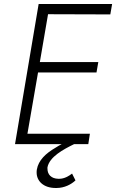

<svg xmlns="http://www.w3.org/2000/svg" viewBox="-20 -720 580 959"><path d="M173 -700 55 0H288C278 5 268 11 257 18C209 46 172 80 164 127C163 132 163 137 163 142C163 184 197 219 258 219C260 219 261 219 262 219C302 219 336 201 357 181L340 147C323 160 301 173 276 173C274 173 273 173 271 173C236 172 217 152 217 122C217 120 217 118 217 116C227 63 297 26 350 0H421L429 -52H117L170 -358H462L471 -410H179L220 -649L531 -648L540 -700Z"/></svg>

Font: Jost Light
Style: Italic
Weight: 300
Italic angle: -5°
Version: Version 3.710